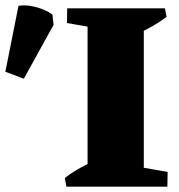

<svg xmlns="http://www.w3.org/2000/svg" viewBox="-220 -697 668 717"><path d="M107 0V-666H317V0ZM28 0 22 -32Q43 -49 68 -63.5Q93 -78 121 -91L122 0ZM265 0 268 -79 406 -55 405 0ZM168 -587 30 -611 31 -666H171ZM303 -575 302 -666H396L402 -634Q381 -618 356.5 -603.5Q332 -589 303 -575ZM-131 -403 -200 -429 -151 -675Q-129 -679 -104 -674.5Q-79 -670 -57.5 -661Q-36 -652 -24 -642L-20 -604Z"/></svg>

Font: Eczar ExtraBold
Style: Regular
Weight: 800
Designer: Vaibhav Singh
Foundry: Rosetta Type Foundry
Version: Version 2.000